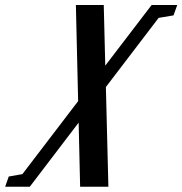

<svg xmlns="http://www.w3.org/2000/svg" viewBox="-169 -459 712 750"><path d="M144 270.5 138.2 20 -52.7 270.5H-148.9L-134.8 230.5L-81.5 221.2L136.2 -64L127.4 -439.5H236.3L242.2 -202.6L423.3 -439.5H523.4L508.8 -398.9L450.7 -389.2L244.6 -119.1L254.4 270.5Z"/></svg>

Font: Elstob
Style: Bold Italic
Weight: 700
Italic angle: -20°
Designer: Peter S. Baker
Version: Version 1.015